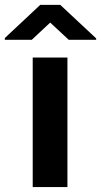

<svg xmlns="http://www.w3.org/2000/svg" viewBox="-68 -763 413 783"><path d="M177.7 -743.2 324.2 -606.4V-600.6H212.4L136.7 -670.9L61.5 -600.6H-48.3V-607.9L96.2 -743.2ZM207 -528.3V0H65.4V-528.3Z"/></svg>

Font: Mardoto
Style: Bold
Weight: 700
Designer: Christian Robertson, Vahan Hovhannisyan
Foundry: Google
Version: Version 1.000